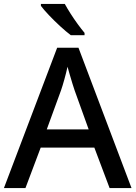

<svg xmlns="http://www.w3.org/2000/svg" viewBox="-20 -961 693 981"><path d="M540 0 462 -207H188L110 0H0L272 -717H381L652 0ZM361 -500Q358 -509 350.5 -532.5Q343 -556 336 -581Q329 -606 325 -620Q318 -588 308.5 -554Q299 -520 292 -500L219 -300H433ZM311 -941Q323 -919 340.5 -891.5Q358 -864 377 -838Q396 -812 412 -793V-781H342Q318 -799 287.5 -827Q257 -855 230 -883.5Q203 -912 189 -931V-941Z"/></svg>

Font: Noto Sans Syriac Medium
Style: Regular
Weight: 500
Designer: Patrick Giasson and the Monotype Design Team
Foundry: Monotype Imaging Inc.
Version: Version 3.000; ttfautohint (v1.8.4.7-5d5b)